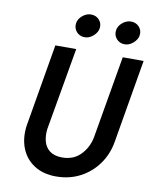

<svg xmlns="http://www.w3.org/2000/svg" viewBox="-98 -978 858 1069"><g transform="rotate(10 331.0 -443.0)"><path d="M163 -700 83 -230Q74 -159 96.5 -103Q119 -47 169.5 -14.5Q220 18 293 18Q368 18 429 -14Q490 -46 530 -102Q570 -158 582 -230L662 -700H544L464 -235Q453 -175 412 -133Q371 -91 305 -92Q262 -93 237 -112.5Q212 -132 203.5 -164.5Q195 -197 200 -235L281 -700ZM481 -840Q478 -813 495 -793.5Q512 -774 539 -773Q566 -772 589.5 -792.5Q613 -813 616 -838Q619 -865 602 -884Q585 -903 558 -904Q531 -905 507.5 -885.5Q484 -866 481 -840ZM255 -840Q252 -813 269 -793.5Q286 -774 313 -773Q340 -772 363.5 -792.5Q387 -813 390 -838Q393 -865 376 -884Q359 -903 332 -904Q305 -905 281.5 -885.5Q258 -866 255 -840Z"/></g></svg>

Font: Jost* 500 Medium Italic
Style: Italic
Weight: 500
Italic angle: -10°
Version: Version 3.200; ttfautohint (v0.97) -l 8 -r 50 -G 200 -x 14 -